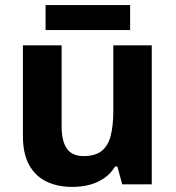

<svg xmlns="http://www.w3.org/2000/svg" viewBox="-20 -724 690 754"><path d="M576 -546V0H460L441 -70H432Q415 -42 388.5 -24Q362 -6 330.5 2Q299 10 264 10Q206 10 162.5 -11Q119 -32 94.5 -76Q70 -120 70 -190V-546H222V-228Q222 -170 242.5 -140.5Q263 -111 308 -111Q354 -111 379.5 -131.5Q405 -152 415 -192Q425 -232 425 -290V-546ZM491 -704V-606H159V-704Z"/></svg>

Font: Noto Sans Khmer
Style: Bold
Weight: 700
Version: Version 2.003